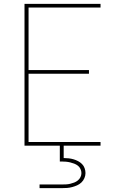

<svg xmlns="http://www.w3.org/2000/svg" viewBox="-20 -755 640 995"><path d="M107 0V-735H501V-716H128V-392H441V-373H128V-19H501V0ZM185 220V201H300Q311 201 322 200.5Q333 200 343.5 197.5Q354 195 364.5 191Q375 187 383.5 180Q392 173 397 163Q402 153 402 142Q402 131 397 120.5Q392 110 383.5 103.5Q375 97 364.5 93Q354 89 343.5 86.5Q333 84 322 83Q311 82 300 82H290V0H310V64Q323 64 336 65.5Q349 67 361 70.5Q373 74 384.5 80Q396 86 405 95Q414 104 418.5 116.5Q423 129 423 142Q423 155 417.5 168Q412 181 402 190.5Q392 200 379.5 205.5Q367 211 354 214.5Q341 218 327.5 219Q314 220 300 220Z"/></svg>

Font: Iosevka Aile Thin
Style: Regular
Weight: 100
Designer: Belleve Invis
Foundry: Belleve Invis
Version: Version 31.1.0; ttfautohint (v1.8.4)